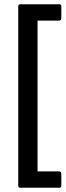

<svg xmlns="http://www.w3.org/2000/svg" viewBox="-20 -730 309 905"><path d="M76 155Q66 155 66 145V-700Q66 -710 76 -710H259Q269 -710 269 -700V-644Q269 -633 259 -633H157V78H259Q269 78 269 89V145Q269 155 259 155Z"/></svg>

Font: Sofia Sans Semi Condensed SemiBold
Style: Regular
Weight: 600
Designer: Botio Nikoltchev, Ani Petrova
Foundry: lettersoup
Version: Version 4.100